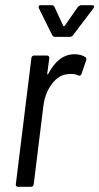

<svg xmlns="http://www.w3.org/2000/svg" viewBox="-20 -720 383 740"><path d="M309 -500Q315 -495 312 -487L294 -435Q291 -426 282 -429Q271 -435 254 -435Q245 -435 241 -434Q207 -432 180 -396.5Q153 -361 147 -310L110 -10Q108 0 99 0H49Q45 0 42.5 -3Q40 -6 41 -10L101 -496Q101 -500 104 -503Q107 -506 112 -506H161Q170 -506 170 -496L162 -436Q162 -433 163.5 -433Q165 -433 166 -435Q205 -511 268 -511Q291 -511 309 -500ZM129 -693Q129 -700 137 -700H179Q187 -700 190 -693L224 -620Q224 -619 226 -619Q228 -619 229 -620L280 -693Q287 -700 293 -700H335Q347 -700 340 -688L262 -585Q257 -578 250 -578H191Q185 -578 181 -585L130 -688Q129 -690 129 -693Z"/></svg>

Font: Barlow Condensed
Style: Italic
Weight: 400
Width: 3
Italic angle: -7°
Designer: Jeremy Tribby
Foundry: Tribby Type
Version: Version 1.408